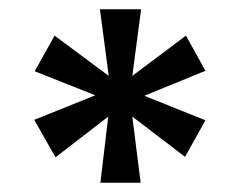

<svg xmlns="http://www.w3.org/2000/svg" viewBox="-20 -740 518 415"><path d="M197 -345 214 -488 100 -400 54 -481 186 -534 55 -586 98 -663 215 -576 196 -720H285L266 -576L382 -663L424 -587L292 -533L424 -480L380 -401L266 -488L284 -345Z"/></svg>

Font: DM Sans 36pt SemiBold
Style: Regular
Weight: 600
Designer: Colophon Foundry, Jonny Pinhorn
Foundry: Colophon Foundry
Version: Version 4.004;gftools[0.9.30]